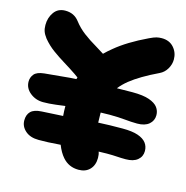

<svg xmlns="http://www.w3.org/2000/svg" viewBox="-108 -822 916 944"><g transform="rotate(15 350.0 -350.5)"><path d="M374 19Q324 19 292 -18Q272 -41 258 -77Q250 -76 242 -76Q197 -72 147 -72Q104 -72 79 -94Q54 -116 54 -147Q54 -176 70.5 -192.5Q87 -209 125 -211Q183 -214 233 -217Q231 -241 231 -267Q205 -264 182 -261Q150 -257 120 -257Q82 -257 53.5 -280Q25 -303 25 -337Q25 -358 38.5 -374.5Q52 -391 89 -395Q149 -401 217 -407Q232 -408 249 -409Q250 -413 252 -418Q243 -425 234 -431Q203 -452 171 -471.5Q139 -491 109.5 -512.5Q80 -534 56 -563Q43 -580 38 -594Q33 -608 33 -627Q33 -664 53 -692Q73 -720 110 -720Q133 -720 150.5 -711.5Q168 -703 181 -686Q204 -656 234.5 -633Q265 -610 298 -591Q321 -577 343 -563Q360 -580 381 -597Q442 -648 541 -695Q564 -706 576.5 -709Q589 -712 603 -712Q642 -712 664.5 -686.5Q687 -661 687 -626Q687 -601 673.5 -578Q660 -555 637 -544Q547 -501 497 -461Q471 -440 453 -417Q491 -418 532 -418Q587 -418 618 -407Q649 -396 662 -378.5Q675 -361 675 -339Q675 -311 654 -293Q633 -275 594 -275Q578 -275 562.5 -276Q547 -277 531 -278.5Q515 -280 496 -281Q477 -282 453 -282Q429 -282 407 -281Q407 -278 407 -274Q407 -250 408 -230Q465 -233 532 -233Q581 -233 610 -223Q639 -213 652.5 -195.5Q666 -178 666 -154Q666 -126 645 -108.5Q624 -91 585 -91Q560 -91 540 -92.5Q520 -94 488 -94Q467 -94 447 -93Q452 -80 452 -62Q452 -25 431 -3Q410 19 374 19Z"/></g></svg>

Font: Shantell Sans Light ExtraBold
Style: Regular
Weight: 800
Version: Version 1.011;[c5ecc13dd]